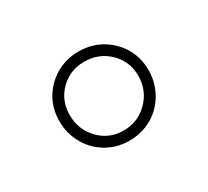

<svg xmlns="http://www.w3.org/2000/svg" viewBox="-57 -800 382 353"><g transform="rotate(-30 134.5 -623.5)"><path d="M134 -718Q161 -718 182.5 -705.5Q204 -693 216.5 -672Q229 -651 229 -624Q229 -598 216.5 -576Q204 -554 182.5 -541.5Q161 -529 134 -529Q108 -529 86.5 -541.5Q65 -554 52.5 -576Q40 -598 40 -624Q40 -651 52.5 -672Q65 -693 86.5 -705.5Q108 -718 134 -718ZM133.8 -696.5Q103.6 -696.5 82.8 -675.8Q62.1 -655.1 62.1 -624.8Q62.1 -593.6 82.8 -572.1Q103.6 -550.5 134 -550.5Q165 -550.5 186.2 -572.1Q207.5 -593.6 207.5 -624.8Q207.5 -655.1 186.2 -675.8Q165 -696.5 133.8 -696.5Z"/></g></svg>

Font: Kalnia Glaze Thin
Style: Regular
Weight: 100
Version: Version 1.110